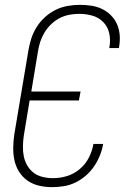

<svg xmlns="http://www.w3.org/2000/svg" viewBox="-20 -763 540 791"><path d="M194 8Q167 8 141 2Q115 -4 94 -18.5Q73 -33 59 -55Q45 -77 39.5 -102.5Q34 -128 34.5 -155.5Q35 -183 39 -210L97 -555Q101 -580 109 -604.5Q117 -629 131 -651.5Q145 -674 165.5 -692.5Q186 -711 209.5 -722.5Q233 -734 258.5 -738.5Q284 -743 309 -743Q333 -743 356.5 -739.5Q380 -736 400.5 -726Q421 -716 437 -700Q453 -684 462 -663.5Q471 -643 473 -619.5Q475 -596 471 -572L470 -565H430L431 -570Q436 -599 430 -626Q424 -653 405.5 -672Q387 -691 360.5 -698.5Q334 -706 306 -706Q286 -706 265 -702Q244 -698 225 -688Q206 -678 190 -662.5Q174 -647 163 -628.5Q152 -610 145.5 -590Q139 -570 136 -549L109 -386H312L305 -349H102L78 -204Q75 -183 74.5 -161Q74 -139 78 -119Q82 -99 92.5 -81Q103 -63 119 -51Q135 -39 156 -34Q177 -29 198 -29Q227 -29 255.5 -37.5Q284 -46 308 -66Q332 -86 346 -113.5Q360 -141 365 -170H405Q401 -146 391.5 -122.5Q382 -99 367.5 -77.5Q353 -56 333 -39Q313 -22 290.5 -11Q268 0 243 4Q218 8 194 8Z"/></svg>

Font: Iosevka Term Curly XLt Obl
Style: Regular
Weight: 200
Italic angle: -9°
Designer: Belleve Invis
Foundry: Belleve Invis
Version: Version 32.3.0